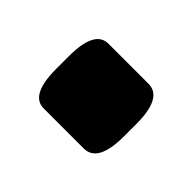

<svg xmlns="http://www.w3.org/2000/svg" viewBox="-52 -209 281 281"><g transform="rotate(-45 89.0 -68.0)"><path d="M76 2Q22 2 22 -27V-110Q22 -138 76 -138H102Q156 -138 156 -110V-27Q156 2 102 2Z"/></g></svg>

Font: Asap Condensed SemiBold
Style: Regular
Weight: 600
Width: 3
Designer: Pablo Cosgaya
Foundry: Omnibus-Type
Version: Version 3.001; ttfautohint (v1.8.4.7-5d5b)